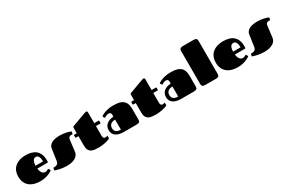

<svg xmlns="http://www.w3.org/2000/svg" viewBox="124 -2101 5064 3419"><g transform="rotate(-30 2656.5 -391.5)"><path d="M487.3 -81.1Q500.5 -81.1 511.2 -84.7Q522 -88.4 530.5 -92.8Q539.1 -97.2 544.7 -100.8Q550.3 -104.5 553.2 -104.5Q557.6 -104.5 559.3 -103Q561 -101.6 563.5 -97.7L580.6 -71.3Q583 -67.4 583 -64.5Q583 -61 581.1 -59.1Q579.1 -57.1 577.1 -55.7Q561 -44.4 537.6 -31.5Q514.2 -18.6 483.2 -7.8Q452.1 2.9 413.1 10Q374 17.1 327.1 17.1Q290.5 17.1 253.9 11.2Q217.3 5.4 183.8 -7.3Q150.4 -20 121.6 -40.5Q92.8 -61 71.5 -90.8Q50.3 -120.6 38.1 -159.9Q25.9 -199.2 25.9 -250Q25.9 -299.8 38.1 -339.1Q50.3 -378.4 71.5 -408.2Q92.8 -438 121.6 -458.7Q150.4 -479.5 183.8 -492.4Q217.3 -505.4 253.9 -511.2Q290.5 -517.1 327.1 -517.1Q388.2 -517.1 440.7 -503.4Q493.2 -489.7 531.7 -458.5Q570.3 -427.2 592.3 -376.5Q614.3 -325.7 614.3 -252V-224.6Q614.3 -215.8 609.9 -210.9Q605.5 -206.1 595.2 -206.1H393.1Q397 -169.9 407 -145.8Q417 -121.6 429.9 -107.2Q442.9 -92.8 458 -86.9Q473.1 -81.1 487.3 -81.1ZM544.9 -266.1Q544.9 -305.2 538.8 -330.8Q532.7 -356.4 522.5 -371.8Q512.2 -387.2 498.3 -393.6Q484.4 -399.9 469.2 -399.9Q458 -399.9 444.8 -395.5Q431.6 -391.1 420.2 -377Q408.7 -362.8 400.6 -336.4Q392.6 -310.1 391.1 -266.1Z M1033.2 -517.1Q1064.5 -517.1 1095.7 -513.4Q1127 -509.8 1155 -503.9Q1183.1 -498 1206.3 -491Q1229.5 -483.9 1244.1 -477.1Q1246.6 -476.1 1249.3 -474.1Q1252 -472.2 1252 -466.8Q1252 -465.3 1251.5 -462.9Q1251 -460.4 1250.5 -458L1244.6 -429.2Q1243.7 -423.3 1241.9 -422.1Q1240.2 -420.9 1238.8 -420.9Q1236.3 -420.9 1229.5 -422.4Q1222.7 -423.8 1214.8 -423.8Q1187 -423.8 1170.9 -408.9Q1154.8 -394 1150.4 -356.9L1123 -128.9Q1119.1 -98.6 1102.8 -72.3Q1086.4 -45.9 1055.7 -25.9Q1024.9 -5.9 979.7 5.6Q934.6 17.1 874 17.1Q835.9 17.1 799.8 12.5Q763.7 7.8 733.2 1.2Q702.6 -5.4 679.9 -12Q657.2 -18.6 646 -22.5Q642.1 -23.4 639.9 -25.1Q637.7 -26.9 637.7 -30.8Q637.7 -32.7 638.2 -35.2Q638.7 -37.6 639.6 -41L645.5 -68.4Q646.5 -72.3 648.9 -74.7Q651.4 -77.1 657.7 -77.1Q673.8 -77.1 690.2 -78.9Q706.5 -80.6 720.5 -87.9Q734.4 -95.2 744.9 -110.4Q755.4 -125.5 759.3 -152.8L793.5 -388.2Q798.8 -425.3 820.8 -450.2Q842.8 -475.1 875.2 -490Q907.7 -504.9 948.7 -511Q989.7 -517.1 1033.2 -517.1Z M1264.6 -339.8Q1254.4 -339.8 1254.4 -350.6V-389.6Q1254.4 -399.9 1264.6 -399.9H1315.4V-510.7Q1315.4 -518.1 1317.6 -525.4Q1319.8 -532.7 1329.6 -536.6L1599.1 -636.2Q1617.7 -643.1 1629.9 -646.5Q1642.1 -649.9 1651.4 -649.9Q1654.8 -649.9 1658.9 -648.7Q1663.1 -647.5 1666.7 -644.5Q1670.4 -641.6 1672.9 -636.5Q1675.3 -631.3 1675.3 -624V-399.9H1763.2Q1773.4 -399.9 1773.4 -389.6V-350.6Q1773.4 -339.8 1763.2 -339.8H1675.3V-143.1Q1675.3 -108.4 1686.8 -94.2Q1698.2 -80.1 1722.2 -80.1Q1727.5 -80.1 1733.4 -81.3Q1739.3 -82.5 1744.4 -83.7Q1749.5 -85 1753.9 -86.2Q1758.3 -87.4 1761.2 -87.4Q1766.6 -87.4 1766.6 -81.1V-43.5Q1766.6 -33.7 1762.7 -30.3Q1758.8 -26.9 1755.9 -25.9Q1737.3 -18.1 1712.2 -10.3Q1687 -2.4 1658 3.7Q1628.9 9.8 1596.7 13.4Q1564.5 17.1 1532.2 17.1Q1485.8 17.1 1446 12.5Q1406.2 7.8 1377.2 -8.8Q1348.1 -25.4 1331.8 -58.1Q1315.4 -90.8 1315.4 -147V-339.8Z M2052.2 0Q2025.9 0 1999.3 -3.4Q1972.7 -6.8 1948.5 -14.4Q1924.3 -22 1903.3 -34.2Q1882.3 -46.4 1866.9 -64.5Q1851.6 -82.5 1842.8 -106.9Q1834 -131.3 1834 -163.1Q1834 -205.6 1850.1 -235.8Q1866.2 -266.1 1893.3 -286.1Q1920.4 -306.2 1955.6 -316.9Q1990.7 -327.6 2028.3 -330.6V-364.3Q2028.3 -383.3 2023.4 -394.5Q2018.6 -405.8 2011 -411.4Q2003.4 -417 1994.4 -418.7Q1985.4 -420.4 1977.1 -420.4Q1967.3 -420.4 1956.3 -417.5Q1945.3 -414.6 1935.1 -410.4Q1924.8 -406.2 1915.5 -401.4Q1906.2 -396.5 1899.9 -392.6Q1897 -390.6 1894.5 -389.2Q1892.1 -387.7 1889.6 -387.7Q1885.3 -387.7 1881.3 -394L1864.7 -420.4Q1862.3 -423.8 1862.3 -427.7Q1862.3 -431.6 1865.5 -434.6Q1868.7 -437.5 1871.6 -439.5Q1887.7 -450.7 1912.6 -462.4Q1937.5 -474.1 1968.5 -483.4Q1999.5 -492.7 2035.6 -498.5Q2071.8 -504.4 2110.4 -504.4Q2147 -504.4 2181.9 -502Q2216.8 -499.5 2247.8 -491.5Q2278.8 -483.4 2304.4 -468.5Q2330.1 -453.6 2348.9 -429.2Q2367.7 -404.8 2377.9 -369.1Q2388.2 -333.5 2388.2 -283.7V-65.9Q2388.2 -49.8 2385.3 -37.4Q2382.3 -24.9 2374 -16.6Q2365.7 -8.3 2351.1 -4.2Q2336.4 0 2313 0ZM2028.3 -268.6Q1993.2 -268.6 1969.2 -259.8Q1945.3 -251 1930.7 -236.3Q1916 -221.7 1909.7 -202.4Q1903.3 -183.1 1903.3 -162.6Q1903.3 -142.1 1909.7 -123.8Q1916 -105.5 1930.7 -91.8Q1945.3 -78.1 1969.2 -70.3Q1993.2 -62.5 2028.3 -62.5Z M2443.4 -339.8Q2433.1 -339.8 2433.1 -350.6V-389.6Q2433.1 -399.9 2443.4 -399.9H2494.1V-510.7Q2494.1 -518.1 2496.3 -525.4Q2498.5 -532.7 2508.3 -536.6L2777.8 -636.2Q2796.4 -643.1 2808.6 -646.5Q2820.8 -649.9 2830.1 -649.9Q2833.5 -649.9 2837.6 -648.7Q2841.8 -647.5 2845.5 -644.5Q2849.1 -641.6 2851.6 -636.5Q2854 -631.3 2854 -624V-399.9H2941.9Q2952.1 -399.9 2952.1 -389.6V-350.6Q2952.1 -339.8 2941.9 -339.8H2854V-143.1Q2854 -108.4 2865.5 -94.2Q2877 -80.1 2900.9 -80.1Q2906.2 -80.1 2912.1 -81.3Q2918 -82.5 2923.1 -83.7Q2928.2 -85 2932.6 -86.2Q2937 -87.4 2939.9 -87.4Q2945.3 -87.4 2945.3 -81.1V-43.5Q2945.3 -33.7 2941.4 -30.3Q2937.5 -26.9 2934.6 -25.9Q2916 -18.1 2890.9 -10.3Q2865.7 -2.4 2836.7 3.7Q2807.6 9.8 2775.4 13.4Q2743.2 17.1 2710.9 17.1Q2664.6 17.1 2624.8 12.5Q2585 7.8 2555.9 -8.8Q2526.9 -25.4 2510.5 -58.1Q2494.1 -90.8 2494.1 -147V-339.8Z M3231 0Q3204.6 0 3178 -3.4Q3151.4 -6.8 3127.2 -14.4Q3103 -22 3082 -34.2Q3061 -46.4 3045.7 -64.5Q3030.3 -82.5 3021.5 -106.9Q3012.7 -131.3 3012.7 -163.1Q3012.7 -205.6 3028.8 -235.8Q3044.9 -266.1 3072 -286.1Q3099.1 -306.2 3134.3 -316.9Q3169.4 -327.6 3207 -330.6V-364.3Q3207 -383.3 3202.1 -394.5Q3197.3 -405.8 3189.7 -411.4Q3182.1 -417 3173.1 -418.7Q3164.1 -420.4 3155.8 -420.4Q3146 -420.4 3135 -417.5Q3124 -414.6 3113.8 -410.4Q3103.5 -406.2 3094.2 -401.4Q3085 -396.5 3078.6 -392.6Q3075.7 -390.6 3073.2 -389.2Q3070.8 -387.7 3068.4 -387.7Q3064 -387.7 3060.1 -394L3043.5 -420.4Q3041 -423.8 3041 -427.7Q3041 -431.6 3044.2 -434.6Q3047.4 -437.5 3050.3 -439.5Q3066.4 -450.7 3091.3 -462.4Q3116.2 -474.1 3147.2 -483.4Q3178.2 -492.7 3214.4 -498.5Q3250.5 -504.4 3289.1 -504.4Q3325.7 -504.4 3360.6 -502Q3395.5 -499.5 3426.5 -491.5Q3457.5 -483.4 3483.2 -468.5Q3508.8 -453.6 3527.6 -429.2Q3546.4 -404.8 3556.6 -369.1Q3566.9 -333.5 3566.9 -283.7V-65.9Q3566.9 -49.8 3564 -37.4Q3561 -24.9 3552.7 -16.6Q3544.4 -8.3 3529.8 -4.2Q3515.1 0 3491.7 0ZM3207 -268.6Q3171.9 -268.6 3147.9 -259.8Q3124 -251 3109.4 -236.3Q3094.7 -221.7 3088.4 -202.4Q3082 -183.1 3082 -162.6Q3082 -142.1 3088.4 -123.8Q3094.7 -105.5 3109.4 -91.8Q3124 -78.1 3147.9 -70.3Q3171.9 -62.5 3207 -62.5Z M3656.7 -731.9Q3656.7 -748.5 3659.7 -761.5Q3662.6 -774.4 3670.9 -782.7Q3679.2 -791 3693.8 -795.4Q3708.5 -799.8 3731.9 -799.8H3945.8Q3968.3 -799.8 3981.9 -795.7Q3995.6 -791.5 4003.4 -783.2Q4011.2 -774.9 4013.9 -762.2Q4016.6 -749.5 4016.6 -732.4V-66.9Q4016.6 -50.3 4013.7 -37.8Q4010.7 -25.4 4002.9 -16.8Q3995.1 -8.3 3981.2 -4.2Q3967.3 0 3944.8 0H3731.9Q3708.5 0 3693.8 -4.4Q3679.2 -8.8 3670.9 -17.1Q3662.6 -25.4 3659.7 -38.1Q3656.7 -50.8 3656.7 -67.9Z M4548.8 -81.1Q4562 -81.1 4572.8 -84.7Q4583.5 -88.4 4592 -92.8Q4600.6 -97.2 4606.2 -100.8Q4611.8 -104.5 4614.7 -104.5Q4619.1 -104.5 4620.8 -103Q4622.6 -101.6 4625 -97.7L4642.1 -71.3Q4644.5 -67.4 4644.5 -64.5Q4644.5 -61 4642.6 -59.1Q4640.6 -57.1 4638.7 -55.7Q4622.6 -44.4 4599.1 -31.5Q4575.7 -18.6 4544.7 -7.8Q4513.7 2.9 4474.6 10Q4435.5 17.1 4388.7 17.1Q4352.1 17.1 4315.4 11.2Q4278.8 5.4 4245.4 -7.3Q4211.9 -20 4183.1 -40.5Q4154.3 -61 4133.1 -90.8Q4111.8 -120.6 4099.6 -159.9Q4087.4 -199.2 4087.4 -250Q4087.4 -299.8 4099.6 -339.1Q4111.8 -378.4 4133.1 -408.2Q4154.3 -438 4183.1 -458.7Q4211.9 -479.5 4245.4 -492.4Q4278.8 -505.4 4315.4 -511.2Q4352.1 -517.1 4388.7 -517.1Q4449.7 -517.1 4502.2 -503.4Q4554.7 -489.7 4593.3 -458.5Q4631.8 -427.2 4653.8 -376.5Q4675.8 -325.7 4675.8 -252V-224.6Q4675.8 -215.8 4671.4 -210.9Q4667 -206.1 4656.7 -206.1H4454.6Q4458.5 -169.9 4468.5 -145.8Q4478.5 -121.6 4491.5 -107.2Q4504.4 -92.8 4519.5 -86.9Q4534.7 -81.1 4548.8 -81.1ZM4606.4 -266.1Q4606.4 -305.2 4600.3 -330.8Q4594.2 -356.4 4584 -371.8Q4573.7 -387.2 4559.8 -393.6Q4545.9 -399.9 4530.8 -399.9Q4519.5 -399.9 4506.3 -395.5Q4493.2 -391.1 4481.7 -377Q4470.2 -362.8 4462.2 -336.4Q4454.1 -310.1 4452.6 -266.1Z M5094.7 -517.1Q5126 -517.1 5157.2 -513.4Q5188.5 -509.8 5216.6 -503.9Q5244.6 -498 5267.8 -491Q5291 -483.9 5305.7 -477.1Q5308.1 -476.1 5310.8 -474.1Q5313.5 -472.2 5313.5 -466.8Q5313.5 -465.3 5313 -462.9Q5312.5 -460.4 5312 -458L5306.2 -429.2Q5305.2 -423.3 5303.5 -422.1Q5301.8 -420.9 5300.3 -420.9Q5297.9 -420.9 5291 -422.4Q5284.2 -423.8 5276.4 -423.8Q5248.5 -423.8 5232.4 -408.9Q5216.3 -394 5211.9 -356.9L5184.6 -128.9Q5180.7 -98.6 5164.3 -72.3Q5147.9 -45.9 5117.2 -25.9Q5086.4 -5.9 5041.3 5.6Q4996.1 17.1 4935.5 17.1Q4897.5 17.1 4861.3 12.5Q4825.2 7.8 4794.7 1.2Q4764.2 -5.4 4741.5 -12Q4718.8 -18.6 4707.5 -22.5Q4703.6 -23.4 4701.4 -25.1Q4699.2 -26.9 4699.2 -30.8Q4699.2 -32.7 4699.7 -35.2Q4700.2 -37.6 4701.2 -41L4707 -68.4Q4708 -72.3 4710.4 -74.7Q4712.9 -77.1 4719.2 -77.1Q4735.4 -77.1 4751.7 -78.9Q4768.1 -80.6 4782 -87.9Q4795.9 -95.2 4806.4 -110.4Q4816.9 -125.5 4820.8 -152.8L4855 -388.2Q4860.4 -425.3 4882.3 -450.2Q4904.3 -475.1 4936.8 -490Q4969.2 -504.9 5010.3 -511Q5051.3 -517.1 5094.7 -517.1Z"/></g></svg>

Font: Fascinate Cyrillic
Style: Regular
Weight: 900
Designer: Denis Ignatov
Foundry: Astigmatic (AOETI)
Version: Version 1.00 November 30, 2018, initial release